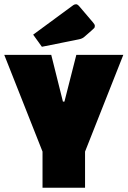

<svg xmlns="http://www.w3.org/2000/svg" viewBox="-20 -883 600 903"><path d="M221 -625 276 -405H283L339 -625H560L380 -170V0H180V-170L0 -625ZM351 -698 177 -663 136 -720 325 -859Q331 -863 338 -863Q345 -863 354 -852L417 -778Q426 -768 426 -761.5Q426 -755 423.5 -751.5Q421 -748 377 -710Q367 -701 351 -698Z"/></svg>

Font: Myanmar Thuriya
Style: Regular
Weight: 400
Designer: Danh Hong
Foundry: Google Inc.
Version: Version 2.00 November 23, 2015